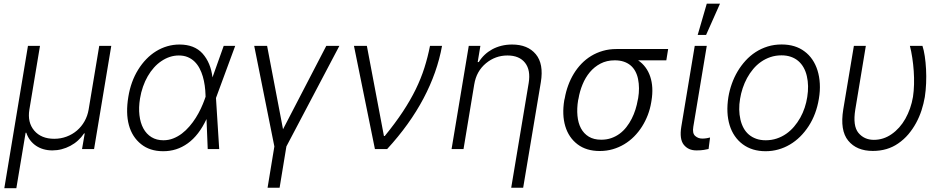

<svg xmlns="http://www.w3.org/2000/svg" viewBox="-20 -788 4991 1015"><path d="M127.8 -545.5H191.4L135.3 -208.5Q124.3 -141 160.9 -97.7Q197.8 -54.3 266.7 -54.3Q301.5 -54.3 332.2 -65.9Q362.9 -77.4 386.9 -98Q410.9 -118.6 426.8 -146.8Q442.8 -175.1 448.5 -208.5L504.6 -545.5H568.2L477.3 0H413.7L427.9 -82.7H424.4Q410.5 -61.8 392 -45.1Q373.6 -28.4 351.7 -16.9Q329.9 -5.3 305.9 0.9Q282 7.1 256.7 7.1Q232.2 7.1 210.4 0.9Q188.6 -5.3 170.6 -17.4Q152.7 -29.5 139.6 -46.7Q126.4 -63.9 119 -86.3H115.4L66.4 207H2.8Z M658.4 -275.9Q671.5 -356.9 710.2 -419.4Q729.4 -450.6 753.4 -475.3Q777.3 -500 805.2 -517.2Q833.1 -534.4 864.3 -543.5Q895.6 -552.6 929 -552.6Q1007.8 -552.6 1050.8 -505Q1094.1 -456.3 1103.3 -378.9L1162.6 -545.5H1223.4L1122.2 -271.3L1121.8 -269.5L1138.8 0H1078.1L1071.7 -158.7Q1031.6 -72.8 972.8 -30.4Q914.1 12.1 841.3 11.4Q771.7 11 725.9 -25.9Q678.6 -63.6 661.4 -126.8Q644.2 -190 658.4 -275.9ZM843.8 -46.5Q871.1 -46.5 895.6 -56.1Q920.1 -65.7 941.6 -82Q963.1 -98.4 981.5 -119.9Q1000 -141.3 1015.1 -165.3Q1030.2 -189.3 1041.9 -214.3Q1053.6 -239.3 1061.8 -262.4L1066.8 -276.6L1066.4 -287.3Q1065.7 -311.1 1062.3 -335.8Q1058.9 -360.4 1052.2 -383.5Q1045.5 -406.6 1034.8 -426.8Q1024.1 -447.1 1008.7 -462.2Q993.3 -477.3 972.7 -486Q952.1 -494.7 925.4 -494.7Q900.9 -494.7 878 -487.2Q855.1 -479.8 833.5 -465.2Q812.1 -451 793.9 -430.6Q775.6 -410.2 761 -384.9Q746.4 -359.7 736 -329.9Q725.5 -300.1 720.2 -267.4Q712.4 -219.5 717.2 -179Q721.9 -138.5 737.9 -109Q753.9 -79.5 780.7 -63Q807.5 -46.5 843.8 -46.5Z M1323.9 -545.5H1392L1476.2 -104.8L1704.9 -545.5H1774.1L1494 -13.8L1458.1 204.5H1394.5L1430.4 -13.8Z M1851.2 -545.5H1919.4L2009.6 -69.2H2014.2Q2069.6 -137.1 2109.6 -197.6Q2149.5 -258.2 2177.6 -315.5Q2205.6 -372.9 2223.5 -429.3Q2241.5 -485.8 2253.2 -545.5H2316.8Q2291.5 -405.2 2218.9 -267.8Q2146.3 -130.3 2026.6 0H1962Z M2367.2 0 2458.1 -545.5H2519.5L2505.3 -459.9H2511Q2523.8 -480.8 2541.7 -497.9Q2559.7 -514.9 2582 -527.2Q2604.4 -539.4 2630.9 -546Q2657.3 -552.6 2687.1 -552.6Q2769.9 -552.6 2812.5 -501.4Q2855.1 -450.3 2839.1 -353.3L2745.7 204.5H2682.5L2774.9 -349.4Q2785.9 -417.3 2756 -455.6Q2725.5 -494.7 2662.6 -494.7Q2598.7 -494.7 2549 -453.5Q2524.1 -432.9 2508.5 -405.2Q2492.9 -377.5 2486.9 -340.9L2430.4 0Z M2963.1 -258.9 2965.6 -268.8Q2971.6 -303.6 2983.7 -336.5Q2995.7 -369.3 3013.3 -398.3Q3030.9 -427.2 3054 -451.2Q3077.1 -475.1 3105.5 -492.4Q3133.9 -509.6 3167.3 -519.2Q3200.6 -528.8 3238.6 -528.8H3512.1L3502.5 -469.1H3353.3Q3376.1 -453.8 3392.2 -432Q3408.4 -410.2 3417.4 -383Q3426.5 -355.8 3428.3 -323.7Q3430 -291.5 3424 -255.3L3422.6 -246.8Q3416.9 -212.4 3404.5 -179.9Q3392 -147.4 3373.9 -118.8Q3355.8 -90.2 3332.2 -66.4Q3308.6 -42.6 3280.2 -25.6Q3251.8 -8.5 3219.3 0.9Q3186.8 10.3 3150.6 10.3Q3079.9 10.3 3033.4 -24.9Q2986.5 -60.4 2968.4 -120.6Q2950.3 -180.8 2963.1 -258.9ZM3158.4 -49.4Q3187.1 -49.4 3211.5 -57.9Q3235.8 -66.4 3255.9 -81.3Q3275.9 -96.2 3291.7 -116.5Q3307.5 -136.7 3319.4 -160.2Q3331.3 -183.6 3339.3 -209Q3347.3 -234.4 3351.6 -259.9L3353.7 -269.2Q3362.6 -323.2 3353 -370.4Q3348.4 -393.1 3338.4 -411.4Q3328.5 -429.7 3313.2 -442.5Q3297.9 -455.3 3277.2 -462.2Q3256.4 -469.1 3229.8 -469.1Q3187.5 -469.1 3154.7 -451.9Q3121.8 -434.7 3098.2 -406.4Q3074.6 -378.2 3059.7 -341.8Q3044.7 -305.4 3038.4 -267.4L3036.2 -258.2Q3029.1 -214.5 3032.7 -176.3Q3036.2 -138.1 3051.1 -109.9Q3066.1 -81.7 3092.7 -65.5Q3119.3 -49.4 3158.4 -49.4Z M3581.7 -118.3 3652.7 -545.5H3716.3L3645.2 -118.3Q3639.2 -83.1 3655.2 -69.2Q3670.8 -55.4 3692.5 -55.4Q3705.3 -55.4 3717.2 -57.5Q3729 -59.7 3733.7 -61.1L3725.9 -0.4Q3717.3 1.8 3701.3 4.4Q3685.4 7.1 3661.9 7.1Q3639.6 7.1 3623.2 -0.4Q3606.9 -7.8 3594.8 -22.7Q3571 -52.6 3581.7 -118.3ZM3668.3 -603.3 3716.3 -768.5H3786.2L3712.7 -603.3Z M3830.6 -275.2Q3836.6 -311.1 3848.9 -345.5Q3861.2 -380 3879.4 -410.7Q3897.7 -441.4 3921.5 -467.5Q3945.3 -493.6 3974.6 -512.6Q4003.9 -531.6 4038.4 -542.3Q4072.8 -552.9 4111.9 -552.9Q4184.7 -552.9 4233 -516.3Q4257.1 -498.6 4274.5 -473Q4291.9 -447.4 4301.8 -415.5Q4311.8 -383.5 4313.9 -345.7Q4316.1 -307.9 4308.9 -265.6Q4295.5 -183.9 4255 -121.4Q4234.7 -90.2 4209.7 -65.5Q4184.7 -40.8 4155.7 -23.8Q4126.8 -6.7 4094.5 2.3Q4062.1 11.4 4027.3 11.4Q3956 11.4 3906.6 -25.2Q3882.1 -43.3 3864.5 -68.9Q3846.9 -94.5 3837.2 -126.2Q3827.4 -158 3825.6 -195.5Q3823.9 -233 3830.6 -275.2ZM3894.2 -156.2Q3899.9 -131.4 3911 -111Q3922.2 -90.6 3939.1 -76.3Q3956 -62.1 3978.2 -54.3Q4000.4 -46.5 4028.1 -46.5Q4058.9 -46.5 4086.1 -55.6Q4113.3 -64.6 4136.2 -80.6Q4159.1 -96.6 4177.7 -118.4Q4196.4 -140.3 4210.6 -165.7Q4224.8 -191.1 4234 -219.1Q4243.3 -247.2 4247.5 -275.2Q4257.1 -335.2 4245.4 -385.3Q4239.7 -410.5 4228.3 -430.8Q4217 -451 4200.3 -465.4Q4183.6 -479.8 4161.2 -487.6Q4138.8 -495.4 4111.5 -495.4Q4080.3 -495.4 4052.9 -486.2Q4025.6 -476.9 4002.8 -460.9Q3980.1 -445 3961.6 -422.9Q3943.2 -400.9 3929.3 -375.4Q3915.5 -349.8 3906.2 -321.9Q3897 -294 3892.4 -265.6Q3882.5 -207.4 3894.2 -156.2Z M4437.9 -209.9 4494 -545.5H4557.2L4501.4 -208.5Q4487.6 -122.9 4517.8 -85.9Q4548.3 -49 4599.1 -48.7Q4650.6 -48.7 4693.5 -78.8Q4715.2 -93.8 4733.5 -114.3Q4751.8 -134.9 4766.2 -160.3Q4780.5 -185.7 4790.8 -215Q4801.1 -244.3 4806.5 -276.3Q4811.1 -306.8 4812 -342Q4812.9 -377.1 4810.4 -412.8Q4807.9 -448.5 4802.7 -482.6Q4797.6 -516.7 4790.1 -545.5H4856.5Q4864 -523.1 4868.8 -490.9Q4873.6 -458.8 4875.5 -422.4Q4877.5 -386 4875.9 -347.8Q4874.3 -309.7 4869 -275.2Q4862.9 -239.7 4851.6 -204.7Q4840.2 -169.7 4822.8 -137.8Q4805.4 -105.8 4782 -78.1Q4758.5 -50.4 4728 -29.5Q4671.2 9.9 4594.1 9.9Q4508.5 9.9 4464.1 -44.4Q4419.7 -98.4 4437.9 -209.9Z"/></svg>

Font: Inter P Light
Style: Italic
Weight: 300
Italic angle: 9.39999°
Designer: Rasmus Andersson
Foundry: rsms
Version: Version 3.018;git-588b23468